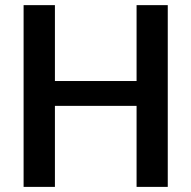

<svg xmlns="http://www.w3.org/2000/svg" viewBox="-20 -731 749 751"><path d="M194.8 -710.9V-414.1H514.2V-710.9H636.2V0H514.2V-316.9H194.8V0H72.3V-710.9Z"/></svg>

Font: Vazirmatn FD Medium
Style: Regular
Weight: 500
Designer: Saber Rastikerdar
Foundry: Saber Rastikerdar
Version: Version 33.003